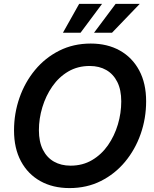

<svg xmlns="http://www.w3.org/2000/svg" viewBox="-20 -964 798 995"><path d="M340.3 10.7Q253.9 10.7 189.2 -25.4Q124.5 -61.5 88.6 -128.4Q52.7 -195.3 52.7 -288.1Q52.7 -376 80.8 -456.8Q108.9 -537.6 161.4 -601.1Q213.9 -664.6 287.1 -701.4Q360.4 -738.3 450.2 -738.3Q536.6 -738.3 601.1 -702.1Q665.5 -666 701.4 -599.1Q737.3 -532.2 737.3 -439Q737.3 -350.6 709 -269.8Q680.7 -189 628.2 -125.7Q575.7 -62.5 502.7 -25.9Q429.7 10.7 340.3 10.7ZM345.7 -105.5Q408.2 -105.5 457 -134.3Q505.9 -163.1 539.6 -211.4Q573.2 -259.8 590.8 -318.8Q608.4 -377.9 608.4 -438.5Q608.4 -498.5 587.9 -539.3Q567.4 -580.1 530.8 -601.1Q494.1 -622.1 444.8 -622.1Q382.3 -622.1 333.5 -593.3Q284.7 -564.5 251 -515.9Q217.3 -467.3 199.5 -408.2Q181.6 -349.1 181.6 -289.1Q181.6 -229.5 202.1 -188.5Q222.7 -147.5 259.5 -126.5Q296.4 -105.5 345.7 -105.5ZM397.5 -794.4H306.2L390.1 -943.8H508.8ZM560.5 -794.4H467.3L579.1 -943.8H704.1Z"/></svg>

Font: Inter 24pt SemiBold
Style: Italic
Weight: 600
Italic angle: -9.3988°
Designer: Rasmus Andersson
Foundry: rsms
Version: Version 4.001;git-66647c0bb